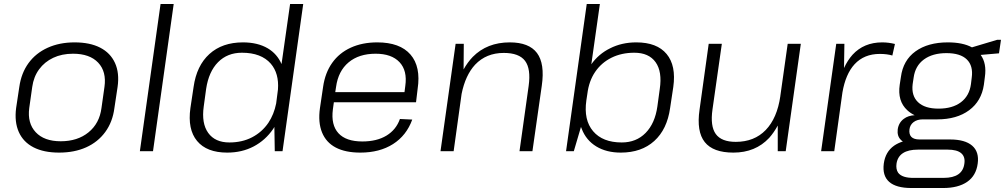

<svg xmlns="http://www.w3.org/2000/svg" viewBox="-20 -760 5051 965"><path d="M277 7Q200 7 148.5 -19.5Q97 -46 74.5 -96.5Q52 -147 61 -217L77 -323Q87 -393 123.5 -443Q160 -493 219.5 -520Q279 -547 355 -547Q432 -547 483.5 -520.5Q535 -494 558 -443.5Q581 -393 571 -323L555 -217Q546 -147 509 -96.5Q472 -46 413 -19.5Q354 7 277 7ZM285 -50Q370 -50 425 -95Q480 -140 490 -217L505 -323Q516 -400 473.5 -445Q431 -490 347 -490Q291 -490 247.5 -469.5Q204 -449 176.5 -411.5Q149 -374 142 -323L127 -217Q117 -141 159.5 -95.5Q202 -50 285 -50Z M853 -740 749 0H683L787 -740Z M1122 7Q1019 7 970.5 -51.5Q922 -110 937 -217L953 -323Q968 -430 1032.5 -488.5Q1097 -547 1201 -547Q1275 -547 1326 -517Q1373 -489 1395 -438L1438 -740H1504L1400 0H1361L1359 -122Q1356 -117 1353 -112Q1314 -55 1255 -24Q1196 7 1122 7ZM1133 -44Q1197 -44 1247 -70Q1297 -96 1329 -143Q1357 -185 1368 -240L1377 -310Q1383 -391 1341 -440Q1293 -495 1196 -495Q1123 -495 1076 -447.5Q1029 -400 1016 -313L1004 -225Q992 -140 1026.5 -92Q1061 -44 1133 -44Z M1791 7Q1716 7 1667.5 -18.5Q1619 -44 1598.5 -94.5Q1578 -145 1588 -216L1604 -324Q1614 -394 1649.5 -444Q1685 -494 1743 -520.5Q1801 -547 1876 -547Q1990 -547 2043 -486Q2096 -425 2079 -313L2071 -246H1658L1653 -210Q1643 -132 1681 -90.5Q1719 -49 1801 -49Q1874 -49 1922.5 -78.5Q1971 -108 1990 -162L2052 -159Q2023 -79 1955.5 -36Q1888 7 1791 7ZM1665 -297H2013L2017 -328Q2028 -405 1988 -447.5Q1948 -490 1868 -490Q1784 -490 1732 -446.5Q1680 -403 1669 -323Z M2637 -328Q2649 -414 2619 -454Q2589 -494 2512 -494Q2424 -494 2368 -435Q2319 -382 2300 -288L2260 0H2194L2270 -540H2311L2310 -411Q2330 -447 2356 -474Q2428 -547 2542 -547Q2639 -547 2679 -493.5Q2719 -440 2703 -329L2656 0H2591Z M3100 7Q3028 7 2977 -24Q2926 -55 2904 -112Q2902 -117 2900 -122L2864 0H2825L2929 -740H2995L2952 -437Q2989 -489 3046 -517Q3105 -547 3178 -547Q3282 -547 3330.5 -488.5Q3379 -430 3364 -323L3348 -217Q3333 -110 3268.5 -51.5Q3204 7 3100 7ZM3105 -44Q3178 -44 3225 -92Q3272 -140 3284 -225L3296 -313Q3309 -400 3275 -447.5Q3241 -495 3168 -495Q3104 -495 3053.5 -470Q3003 -445 2971.5 -399Q2940 -353 2932 -288L2927 -255Q2913 -157 2961 -100.5Q3009 -44 3105 -44Z M3561 -210Q3549 -126 3577.5 -86.5Q3606 -47 3678 -47Q3771 -47 3828.5 -106.5Q3886 -166 3902 -277V-278L3939 -540H4005L3929 0H3889V-129Q3870 -94 3846 -67Q3777 7 3666 7Q3564 7 3522 -46Q3480 -99 3496 -209L3542 -540H3608Z M4183 -540H4224L4222 -418Q4240 -457 4265 -485Q4322 -547 4414 -547Q4430 -547 4446 -545Q4462 -543 4478 -539L4465 -481Q4438 -489 4402 -489Q4323 -489 4275 -437Q4230 -388 4214 -295L4173 0H4107Z M4690 -160H4618Q4590 -160 4572 -146.5Q4554 -133 4551 -110Q4548 -85 4560.5 -72Q4573 -59 4602 -59H4755Q4830 -59 4866 -28Q4902 3 4894 62Q4886 123 4841 154Q4796 185 4720 185H4561Q4484 185 4449 154Q4414 123 4422 62Q4430 3 4474 -28Q4493 -41 4518 -49Q4512 -52 4508 -57Q4488 -76 4492 -110Q4497 -144 4523 -163Q4544 -179 4577 -181Q4556 -191 4540 -206Q4490 -252 4502 -334L4508 -373Q4519 -457 4581.5 -502Q4644 -547 4744 -547Q4819 -547 4865 -522L4992 -560H5011L5001 -492L4909 -484Q4940 -441 4930 -373L4925 -334Q4913 -252 4851 -206Q4789 -160 4690 -160ZM4697 -214Q4767 -214 4809.5 -246Q4852 -278 4860 -337L4864 -370Q4872 -429 4839.5 -461Q4807 -493 4737 -493Q4667 -493 4623.5 -461Q4580 -429 4572 -370L4567 -337Q4560 -279 4594 -246.5Q4628 -214 4697 -214ZM4723 134Q4818 134 4827 62Q4832 28 4811 10Q4790 -8 4743 -8H4594Q4497 -8 4486 62Q4482 90 4494 108Q4514 135 4574 134Z"/></svg>

Font: Pathway Extreme 8pt Thin 12pt ExtraLight
Style: Italic
Weight: 250
Italic angle: -8°
Version: Version 1.001;gftools[0.9.26]